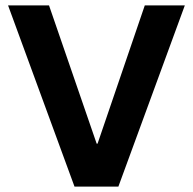

<svg xmlns="http://www.w3.org/2000/svg" viewBox="-20 -695 718 715"><path d="M257.5 0 10 -675H162.5L340 -160H343.3L519.2 -675H668.3L420.8 0Z"/></svg>

Font: Funnel Sans Light
Style: Bold
Weight: 700
Version: Version 1.000